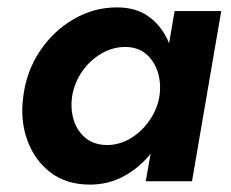

<svg xmlns="http://www.w3.org/2000/svg" viewBox="-20 -490 624 519"><path d="M43 -230Q52 -299 88.5 -353Q125 -407 179.5 -438.5Q234 -470 296 -470Q350 -470 385 -443Q420 -416 437 -373L452 -460H578L499 0H374L387 -74Q356 -36 314.5 -13.5Q273 9 223 9Q160 9 117 -23.5Q74 -56 54 -110.5Q34 -165 43 -230ZM175 -230Q170 -195 179.5 -165Q189 -135 212 -116.5Q235 -98 270 -98Q302 -98 332 -115.5Q362 -133 383.5 -163.5Q405 -194 411 -230Q416 -265 406.5 -295Q397 -325 375.5 -343.5Q354 -362 322 -363Q287 -364 255.5 -346Q224 -328 202.5 -297.5Q181 -267 175 -230Z"/></svg>

Font: Von Semi
Style: Italic
Weight: 600
Version: Version 4.000; ttfautohint (v1.8.4.7-5d5b)